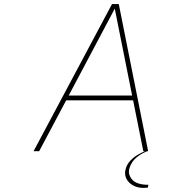

<svg xmlns="http://www.w3.org/2000/svg" viewBox="-20 -752 962 955"><path d="M637.2 -276.9 550.8 -709 321.8 -276.9ZM693.8 182.6Q651.4 182.6 624 157.2Q602.1 136.2 602.1 109.4Q602.1 94.7 608.4 78.1Q627 30.8 701.2 0H692.9L642.1 -252.9H309.1L174.8 0H147L537.1 -731.9H570.8L716.8 0H712.9Q688.5 9.3 669.4 23.4Q649.9 37.1 639.2 52.7Q628.4 68.4 623.5 85.4Q621.1 93.3 621.1 101.6Q621.1 109.4 623.5 116.7Q627.9 131.3 638.7 142.6Q648.9 154.3 668.9 160.6Q689 167 714.4 167H717.8L715.8 181.2Q704.1 182.6 693.8 182.6Z"/></svg>

Font: Squarion Thin
Style: Italic
Weight: 100
Designer: Natanael Gama
Version: Version 1.00;September 12, 2019;FontCreator 11.5.0.2425 64-b